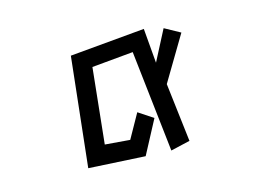

<svg xmlns="http://www.w3.org/2000/svg" viewBox="-77 -662 1154 826"><g transform="rotate(-15 500.0 -249.0)"><path d="M543 -433 359 -416 324 -80 435 -71 495 -178 560 -135 481 14 229 0 282 -487 615 -517 628 -363 698 -498 767 -460 649 -262 680 -1 594 19Z"/></g></svg>

Font: Moralerspace Krypton JPDOC
Style: Regular
Weight: 400
Version: v0.0.6; ttfautohint (v1.8.4.7-5d5b-dirty) -l 6 -r 45 -G 200 